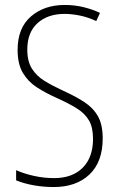

<svg xmlns="http://www.w3.org/2000/svg" viewBox="-20 -744 479 774"><path d="M394 -186Q394 -91 340.5 -40.5Q287 10 197 10Q155 10 116 3Q77 -4 45 -17V-58Q76 -44 116.5 -35Q157 -26 198 -26Q272 -26 313.5 -68Q355 -110 355 -184Q355 -230 339 -258Q323 -286 290.5 -306.5Q258 -327 209 -349Q164 -369 128.5 -392Q93 -415 72 -450.5Q51 -486 51 -543Q51 -631 104.5 -677.5Q158 -724 241 -724Q281 -724 317.5 -715Q354 -706 383 -692L368 -659Q334 -675 301 -681.5Q268 -688 241 -688Q172 -688 131 -650.5Q90 -613 90 -544Q90 -497 108.5 -467.5Q127 -438 158.5 -418.5Q190 -399 231 -380Q282 -357 318.5 -333.5Q355 -310 374.5 -276Q394 -242 394 -186Z"/></svg>

Font: Noto Sans Kannada Condensed ExtraLight
Style: Regular
Weight: 200
Width: 3
Designer: Jelle Bosma - Monotype Design Team
Foundry: Monotype Imaging Inc.
Version: Version 2.005; ttfautohint (v1.8.4.7-5d5b)